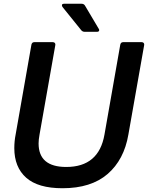

<svg xmlns="http://www.w3.org/2000/svg" viewBox="-20 -987 786 1020"><path d="M56 -200Q56 -237 63 -272L147 -750Q150 -763 162 -763H261Q268 -763 271.5 -758.5Q275 -754 274 -748L190 -272Q185 -245 185 -225Q185 -100 332 -100Q505 -100 535 -272L619 -750Q622 -763 634 -763H733Q740 -763 743.5 -758.5Q747 -754 746 -748L662 -272Q639 -138 551.5 -62.5Q464 13 312 13Q182 13 119 -43Q56 -99 56 -200ZM430 -818Q419 -818 412 -826L312 -950Q309 -955 309 -959Q309 -967 320 -967H414Q425 -967 431 -958L504 -835Q507 -831 507 -827Q507 -818 495 -818Z"/></svg>

Font: Open Sauce Two SemiBold Italic
Style: Regular
Weight: 600
Italic angle: -10°
Designer: Alfredo Marco Pradil
Foundry: Creative Sauce Fz LLC
Version: Version 1.477